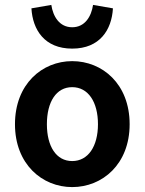

<svg xmlns="http://www.w3.org/2000/svg" viewBox="-20 -751 589 782"><path d="M41 -245C41 -82 152 11 274 11C397 11 508 -82 508 -245C508 -409 397 -502 274 -502C152 -502 41 -409 41 -245ZM171 -245C171 -336 209 -396 274 -396C339 -396 379 -336 379 -245C379 -155 339 -95 274 -95C209 -95 171 -155 171 -245ZM108 -717C113 -630 161 -553 274 -553C387 -553 435 -630 440 -717L359 -731C352 -684 326 -640 274 -640C222 -640 196 -684 189 -731Z"/></svg>

Font: Source Sans Pro SemBd
Style: Regular
Weight: 700
Designer: Paul D. Hunt
Foundry: Adobe Systems Incorporated
Version: Version 2.020;PS 2.0;hotconv 1.0.86;makeotf.lib2.5.63406